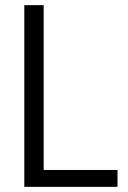

<svg xmlns="http://www.w3.org/2000/svg" viewBox="-20 -725 495 745"><path d="M74.3 0V-705H149.4V-65.5H436V0Z"/></svg>

Font: Nunito Sans 12pt ExtraLight Condensed
Style: Regular
Weight: 200
Width: 3
Version: Version 3.101;gftools[0.9.27]